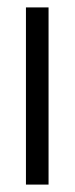

<svg xmlns="http://www.w3.org/2000/svg" viewBox="-20 -498 201 518"><path d="M50 0V-478H111V0Z"/></svg>

Font: Turret Road Medium
Style: Regular
Weight: 500
Designer: Noponies
Foundry: Noponies
Version: Version 1.001; ttfautohint (v1.8)